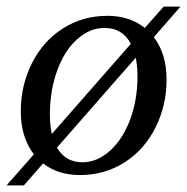

<svg xmlns="http://www.w3.org/2000/svg" viewBox="-33 -519 565 580"><path d="M208.5 9.8Q142.1 9.8 97.2 -25.4L39.1 41H-13.2L69.3 -52.7Q29.8 -104.5 29.8 -182.6Q29.8 -261.2 63.5 -328.1Q97.2 -395 157 -433.1Q216.8 -471.2 291.5 -471.2Q358.9 -471.2 404.3 -434.6L461.4 -499H512.2L431.6 -406.7Q470.2 -356 470.2 -278.8Q470.2 -200.2 436.5 -133.3Q402.8 -66.4 343 -28.3Q283.2 9.8 208.5 9.8ZM282.7 -434.6Q238.3 -434.6 200 -400.4Q161.6 -366.2 139.6 -305.4Q117.7 -244.6 117.7 -172.9Q117.7 -139.6 123.5 -114.3L362.3 -386.7Q336.9 -434.6 282.7 -434.6ZM382.3 -288.1Q382.3 -318.8 377 -344.7L139.2 -73.2Q164.6 -28.8 215.8 -28.8Q260.3 -28.8 298.8 -63.2Q337.4 -97.7 359.9 -157.2Q382.3 -216.8 382.3 -288.1Z"/></svg>

Font: Tinos
Style: Italic
Weight: 400
Italic angle: -16.333°
Designer: Steve Matteson
Foundry: Monotype Imaging Inc.
Version: Version 1.32